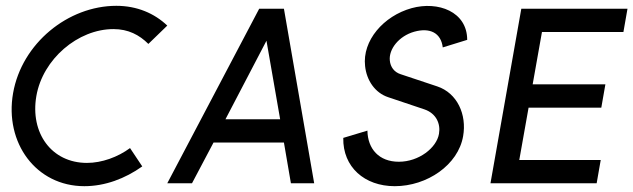

<svg xmlns="http://www.w3.org/2000/svg" viewBox="-20 -630 2177 660"><path d="M427 -121C385 -90 330 -70 279 -70C157 -70 83 -173 105 -300C127 -427 248 -530 370 -530C421 -530 459 -510 490 -479L555 -542C511 -584 451 -610 380 -610C214 -610 55 -481 25 -310C-5 -139 104 10 270 10C341 10 410 -16 469 -58L427 -121Z M896 -490 943 -220H755ZM980 0H1060L956 -600H871L555 0H640L714 -140H956Z M1337 10C1448 10 1555 -63 1572 -162C1585 -236 1552 -310 1483 -333L1357 -375C1335 -382 1322 -400 1320 -422C1316 -461 1351 -506 1404 -521C1458 -536 1496 -517 1502 -467L1586 -493C1586 -590 1486 -627 1395 -602C1298 -575 1225 -490 1235 -403C1240 -354 1269 -311 1314 -296L1439 -254C1480 -240 1495 -204 1489 -170C1481 -122 1420 -74 1351 -74C1283 -74 1244 -118 1243 -181L1160 -156C1158 -56 1233 10 1337 10Z M1666 0H2031L2045 -80H1765L1797 -260H2047L2061 -340H1811L1843 -520H2123L2137 -600H1772Z"/></svg>

Font: Gauge
Style: Italic
Weight: 400
Italic angle: -80°
Designer: Daniel Pimley
Foundry: Daniel Pimley
Version: Version 1.000;PS 001.001;hotconv 1.0.56